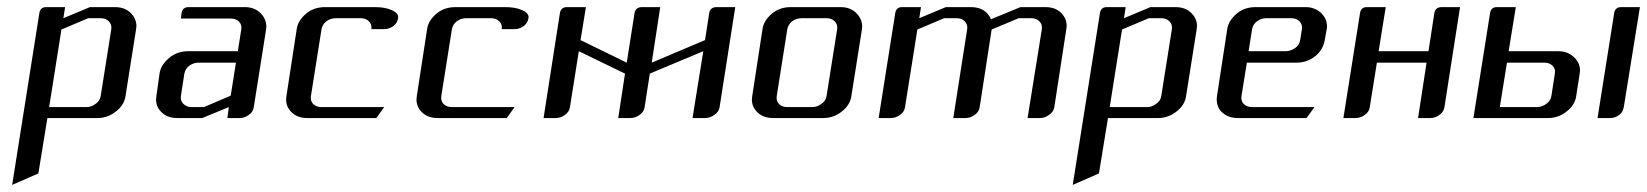

<svg xmlns="http://www.w3.org/2000/svg" viewBox="-20 -332 4632 540"><path d="M14.2 188 90.8 -295.9Q93.8 -312 109.9 -312H163.1L158.2 -280.8L232.9 -312H303.2Q332.5 -312 349.1 -293.9Q362.3 -280.8 363.8 -261.2Q363.8 -258.8 362.8 -250L333 -62Q329.6 -36.6 305.7 -18.1Q282.7 0 253.9 0H113.3L87.9 155.8ZM118.2 -30.8H223.1Q236.8 -30.8 249 -40Q261.2 -48.3 263.2 -62L293 -250Q294.9 -263.2 286.1 -272Q277.3 -280.8 263.2 -280.8H228L152.8 -249Z M418.9 -52.2Q418.9 -55.2 419.9 -62L428.7 -125Q432.1 -149.4 455.6 -168.9Q478 -188 508.8 -188H648.9L658.7 -250Q660.6 -262.7 651.9 -271.5Q643.6 -279.8 628.9 -279.8H488.8L490.7 -295.9Q493.7 -312 510.7 -312H668.9Q696.8 -312 714.4 -293.5Q729 -277.3 729 -257.3Q729 -252.4 728.5 -250L693.8 -30.8Q691.9 -17.1 679.7 -8.8Q668 0 653.8 0H619.6L623.5 -30.8L548.8 0H478.5Q449.2 0 432.6 -18.1Q418.9 -32.2 418.9 -52.2ZM488.8 -62Q486.8 -48.8 495.6 -40Q504.9 -30.8 518.6 -30.8H553.7L628.9 -63L643.6 -155.8H538.6Q523.9 -155.8 512.2 -147Q501 -138.2 498.5 -125Z M784.7 -52.2Q784.7 -55.2 785.6 -62L814.5 -250Q817.9 -274.4 841.3 -293.9Q862.8 -312 894.5 -312H1034.7Q1063.5 -312 1082.5 -303.2Q1102.1 -294.4 1099.6 -280.8Q1097.7 -267.6 1086.4 -258.8Q1074.7 -250 1059.6 -250H1024.4Q1026.4 -263.2 1017.6 -272Q1008.8 -280.8 994.6 -280.8H924.3Q909.7 -280.8 897.9 -272Q886.7 -263.2 884.3 -250L854.5 -62Q852.5 -47.9 860.8 -39.6Q869.6 -30.8 884.3 -30.8H1060.5L1038.6 0H844.2Q814.9 0 798.3 -18.1Q784.7 -32.2 784.7 -52.2Z M1151.4 -52.2Q1151.4 -55.2 1152.3 -62L1181.2 -250Q1184.6 -274.4 1208 -293.9Q1229.5 -312 1261.2 -312H1401.4Q1430.2 -312 1449.2 -303.2Q1468.8 -294.4 1466.3 -280.8Q1464.4 -267.6 1453.1 -258.8Q1441.4 -250 1426.3 -250H1391.1Q1393.1 -263.2 1384.3 -272Q1375.5 -280.8 1361.3 -280.8H1291Q1276.4 -280.8 1264.6 -272Q1253.4 -263.2 1251 -250L1221.2 -62Q1219.2 -47.9 1227.5 -39.6Q1236.3 -30.8 1251 -30.8H1427.2L1405.3 0H1210.9Q1181.6 0 1165 -18.1Q1151.4 -32.2 1151.4 -52.2Z M1508.8 0 1554.7 -294.9Q1557.6 -312 1574.7 -312H1627.9L1612.8 -219.2L1742.7 -155.8L1764.6 -294.9Q1767.6 -312 1785.6 -312H1836.9L1813 -155.8L1962.9 -219.2L1974.6 -294.9Q1977.5 -312 1995.6 -312H2047.9L2003.9 -30.8Q2001.5 -16.6 1988.8 -8.8Q1977.1 0 1962.9 0H1927.7L1958 -188L1807.6 -125L1793 -30.8Q1791 -17.1 1778.8 -8.8Q1767.1 0 1752.9 0H1718.8L1737.8 -125L1607.9 -188L1583 -30.8Q1581.1 -17.1 1568.8 -8.8Q1557.1 0 1543 0Z M2094.7 -52.2Q2094.7 -55.2 2095.7 -62L2124.5 -250Q2127.9 -274.4 2151.4 -293.9Q2172.9 -312 2204.6 -312H2344.7Q2372.6 -312 2390.1 -293.5Q2404.8 -277.3 2404.8 -257.3Q2404.8 -252.4 2404.3 -250L2374.5 -62Q2371.1 -36.6 2347.2 -18.1Q2324.2 0 2295.4 0H2154.3Q2125 0 2108.4 -18.1Q2094.7 -32.2 2094.7 -52.2ZM2164.6 -62Q2162.6 -47.9 2170.9 -39.6Q2179.7 -30.8 2194.3 -30.8H2264.6Q2278.3 -30.8 2290.5 -40Q2302.7 -48.3 2304.7 -62L2334.5 -250Q2336.4 -263.2 2327.6 -272Q2318.8 -280.8 2304.7 -280.8H2234.4Q2219.7 -280.8 2208 -272Q2196.8 -263.2 2194.3 -250Z M2451.2 0 2498 -295.9Q2501 -312 2517.1 -312H2570.3L2565.4 -280.8L2640.1 -312H2710.4Q2752.4 -312 2767.1 -277.8L2850.1 -312H2920.4Q2949.7 -312 2966.3 -293.9Q2980 -278.8 2980 -259.3Q2980 -256.8 2979 -250L2945.3 -30.8Q2942.9 -16.6 2930.2 -8.8Q2918.5 0 2905.3 0H2870.1L2910.2 -250Q2912.1 -263.2 2903.3 -272Q2894.5 -280.8 2880.4 -280.8H2845.2L2769 -249L2735.4 -30.8Q2733.4 -17.1 2721.2 -8.8Q2709.5 0 2695.3 0H2661.1L2700.2 -250Q2702.1 -263.2 2693.4 -272Q2684.6 -280.8 2670.4 -280.8H2635.3L2560.1 -249L2525.4 -30.8Q2523.4 -17.1 2511.2 -8.8Q2499.5 0 2485.4 0Z M2997.1 188 3073.7 -295.9Q3076.7 -312 3092.8 -312H3146L3141.1 -280.8L3215.8 -312H3286.1Q3315.4 -312 3332 -293.9Q3345.2 -280.8 3346.7 -261.2Q3346.7 -258.8 3345.7 -250L3315.9 -62Q3312.5 -36.6 3288.6 -18.1Q3265.6 0 3236.8 0H3096.2L3070.8 155.8ZM3101.1 -30.8H3206.1Q3219.7 -30.8 3231.9 -40Q3244.1 -48.3 3246.1 -62L3275.9 -250Q3277.8 -263.2 3269 -272Q3260.3 -280.8 3246.1 -280.8H3210.9L3135.7 -249Z M3401.9 -52.2Q3401.9 -53.2 3402.8 -62L3431.6 -250Q3435.1 -274.4 3458.5 -293.9Q3480 -312 3511.7 -312H3651.9Q3679.2 -312 3697.8 -293.5Q3711.4 -278.8 3712.4 -258.8Q3712.4 -256.8 3711.4 -250L3705.6 -217.8Q3700.2 -190.4 3678.7 -173.8Q3656.2 -155.8 3626.5 -155.8H3486.8L3471.7 -62Q3469.7 -47.9 3478 -39.6Q3486.8 -30.8 3501.5 -30.8H3676.8L3654.8 0H3461.4Q3432.6 0 3415 -18.1Q3402.3 -31.2 3401.9 -52.2ZM3491.7 -188H3596.7Q3608.4 -188 3622.6 -196.8Q3634.3 -205.1 3636.7 -219.2L3641.6 -250Q3643.6 -263.2 3634.8 -272Q3626 -280.8 3611.8 -280.8H3541.5Q3526.9 -280.8 3515.1 -272Q3503.9 -263.2 3501.5 -250Z M3758.3 0 3805.2 -295.9Q3808.1 -312 3824.2 -312H3877.4L3857.4 -188H3997.6L4014.2 -295.9Q4017.1 -312 4035.2 -312H4086.4L4042.5 -30.8Q4040.5 -17.1 4028.3 -8.8Q4016.6 0 4002.4 0H3968.3L3992.2 -155.8H3852.5L3832.5 -30.8Q3830.6 -17.1 3818.4 -8.8Q3806.6 0 3792.5 0Z M4124 0 4170.9 -295.9Q4173.8 -312 4189.9 -312H4243.2L4223.1 -188H4363.3Q4390.6 -188 4409.2 -168.9Q4423.8 -153.3 4423.8 -133.8Q4423.8 -130.9 4422.9 -125L4413.1 -62Q4409.7 -36.6 4385.7 -18.1Q4362.8 0 4334 0ZM4198.2 -30.8H4303.2Q4316.9 -30.8 4329.1 -40Q4341.3 -48.3 4343.3 -62L4353 -125Q4355.5 -138.2 4346.7 -147Q4337.9 -155.8 4323.2 -155.8H4218.3ZM4473.1 0 4520 -295.9Q4522.9 -312 4540 -312H4592.3L4546.9 -30.8Q4544.4 -16.6 4534.2 -8.8Q4522.5 0 4508.3 0Z"/></svg>

Font: Hhenum
Style: Italic
Weight: 400
Designer: T. Christopher White
Version: Version 1.0